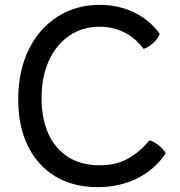

<svg xmlns="http://www.w3.org/2000/svg" viewBox="-20 -756 739 790"><path d="M382 14Q280 14 206.5 -31Q133 -76 94 -157Q55 -238 55 -347Q55 -463 97.5 -550.5Q140 -638 216 -687Q292 -736 390 -736Q468 -736 532.5 -704.5Q597 -673 637 -617Q632 -599 611.5 -580Q591 -561 571 -555Q535 -602 489 -624Q443 -646 390 -646Q319 -646 265 -609Q211 -572 181 -506Q151 -440 151 -352Q151 -269 178.5 -207Q206 -145 259.5 -110.5Q313 -76 390 -76Q457 -76 506 -103Q555 -130 595 -179Q614 -173 634 -157Q654 -141 662 -125Q616 -57 543.5 -21.5Q471 14 382 14Z"/></svg>

Font: Borel
Style: Regular
Weight: 400
Designer: Rosalie Wagner
Foundry: ANRT
Version: Version 1.007; ttfautohint (v1.8.4.7-5d5b)